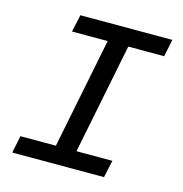

<svg xmlns="http://www.w3.org/2000/svg" viewBox="-99 -746 798 837"><g transform="rotate(15 300.0 -327.5)"><path d="M30 0 46 -78H206L306 -577H145L162 -655H577L561 -577H399L299 -78H461L444 0Z"/></g></svg>

Font: Source Code Pro ExtraLight Medium
Style: Italic
Weight: 500
Italic angle: -11°
Monospace: yes
Version: Version 1.016;hotconv 1.0.116;makeotfexe 2.5.65601